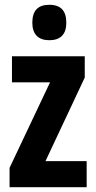

<svg xmlns="http://www.w3.org/2000/svg" viewBox="-20 -782 400 802"><path d="M186 -762C138 -762 115 -737 115 -687C115 -639 140 -614 186 -614C233 -614 257 -639 257 -687C257 -736 235 -762 186 -762ZM342 0V-109H170L334 -458V-547H30V-438H189L20 -81V0Z"/></svg>

Font: Noto Sans Thai Looped ExtraCondensed
Style: Bold
Weight: 700
Width: 2
Designer: Sasikarn Vongin, Ben Mitchell
Foundry: The Fontpad Ltd
Version: Version 1.001